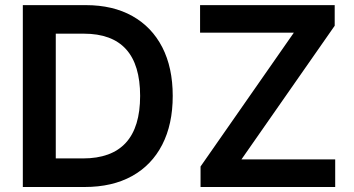

<svg xmlns="http://www.w3.org/2000/svg" viewBox="-20 -748 1417 768"><path d="M318.4 0H71.3V-727.5H323.2Q431.6 -727.5 509.5 -683.8Q587.4 -640.1 629.2 -558.8Q670.9 -477.5 670.9 -364.3Q670.9 -251 628.9 -169.2Q586.9 -87.4 508.1 -43.7Q429.2 0 318.4 0ZM203.1 -114.3H311.5Q540.5 -114.3 540.5 -364.3Q540.5 -613.3 315.4 -613.3H203.1ZM782.2 0V-82L1155.3 -617.2H780.3V-727.5H1318.8V-645L945.8 -110.4H1320.8V0Z"/></svg>

Font: Inter Semi Bold
Style: Regular
Weight: 600
Designer: Rasmus Andersson
Foundry: rsms
Version: Version 4.000;git-e0f93cc